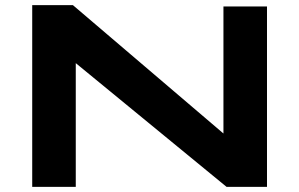

<svg xmlns="http://www.w3.org/2000/svg" viewBox="-20 -725 1161 745"><path d="M105 0V-705H263L847 -207V-700H1016V0H859L274 -480V0Z"/></svg>

Font: Georama ExtraExtended SemiBold
Style: Regular
Weight: 600
Width: 8
Designer: Jean-Baptiste Levee
Foundry: Production Type
Version: Version 1.000